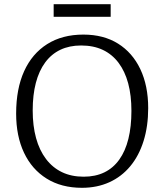

<svg xmlns="http://www.w3.org/2000/svg" viewBox="-20 -882 784 916"><path d="M371 14Q273 14 202.5 -30Q132 -74 94.5 -153.5Q57 -233 57 -340Q57 -458 95 -542Q133 -626 205 -671.5Q277 -717 378 -717Q474 -717 543 -674Q612 -631 649.5 -552Q687 -473 687 -366Q687 -280 665 -209.5Q643 -139 601.5 -89Q560 -39 501.5 -12.5Q443 14 371 14ZM379 -39Q435 -39 477.5 -59.5Q520 -80 549 -120.5Q578 -161 592.5 -219.5Q607 -278 607 -353Q607 -427 591.5 -484.5Q576 -542 545.5 -582.5Q515 -623 470.5 -644Q426 -665 367 -665Q311 -665 268 -644.5Q225 -624 195.5 -584Q166 -544 151 -486.5Q136 -429 136 -355Q136 -282 152 -223.5Q168 -165 199.5 -123.5Q231 -82 276 -60.5Q321 -39 379 -39ZM236 -802V-862H508V-802Z"/></svg>

Font: Literata 18pt Light
Style: Regular
Weight: 300
Designer: Latin by Veronika Burian and Jose Scaglione. Greek by Irene Vlachou. Cyrillic by Vera Evstafieva.
Foundry: TypeTogether
Version: Version 3.103;gftools[0.9.29]